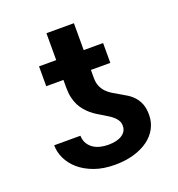

<svg xmlns="http://www.w3.org/2000/svg" viewBox="-123 -760 810 872"><g transform="rotate(-20 282.0 -324.0)"><path d="M379.3 -145.2Q379.3 -158.4 373.9 -168.5Q368.6 -178.6 359.6 -187.3Q350.5 -196 338.6 -203.8Q326.7 -211.6 313.2 -219.5Q300.1 -227.3 286.4 -235.6Q272.7 -244 259.9 -254.6Q247.2 -265.3 235.8 -278.4Q224.4 -291.5 215.7 -308.4Q207 -325.3 202.1 -346.6Q197.1 -367.9 197.1 -394.5V-432.5H114V-528.4H197.1V-658.4H329.9V-528.4H423.7V-432.5H329.9V-394.5Q329.9 -370.7 337 -354Q344.1 -337.4 355.8 -324.9Q367.5 -312.5 382.8 -303.1Q398.1 -293.7 414.1 -284.8Q431.5 -275.2 448.3 -264.6Q465.2 -253.9 478.7 -238.8Q492.2 -223.7 500.4 -202.8Q508.5 -181.8 508.5 -151.3Q508.5 -116.1 492.9 -86.5Q477.3 -56.8 448.2 -35.5Q419 -14.2 378 -2.1Q337 9.9 286.6 9.9Q230.5 9.9 187.5 -5.7Q144.5 -21.3 115.2 -46.7Q85.9 -72.1 71 -103.9Q56.1 -135.7 56.1 -168H182.9Q183.9 -144.5 193.7 -128.9Q203.5 -113.3 218.4 -103.7Q233.3 -94.1 251.6 -90Q269.9 -85.9 288.4 -85.9Q331.7 -85.9 355.6 -101.9Q379.6 -117.9 379.3 -145.2Z"/></g></svg>

Font: Interop SemBd
Style: Regular
Weight: 600
Designer: Rasmus Andersson, Google, Jang Haemin
Foundry: jhaemin
Version: Version 1.008